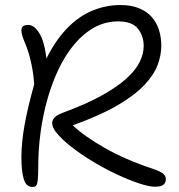

<svg xmlns="http://www.w3.org/2000/svg" viewBox="-20 -730 710 763"><path d="M109 13Q84 13 74.5 -18Q65 -49 65 -106Q65 -162 77.5 -232.5Q90 -303 116 -395Q114 -423 110 -448Q106 -473 98.5 -502.5Q91 -532 75 -570Q62 -602 66 -616.5Q70 -631 92 -631Q118 -631 139.5 -592.5Q161 -554 168 -462L144 -453Q183 -545 232 -601.5Q281 -658 338.5 -684Q396 -710 459 -710Q501 -710 532 -697.5Q563 -685 582.5 -663Q602 -641 611.5 -611.5Q621 -582 621 -548Q621 -511 606.5 -472Q592 -433 554 -392.5Q516 -352 447 -311.5Q378 -271 269 -232Q314 -189 396.5 -142Q479 -95 585 -60Q618 -49 628.5 -39.5Q639 -30 639 -19Q639 -3 629 4.5Q619 12 595 12Q573 12 533.5 -1Q494 -14 446.5 -36Q399 -58 351.5 -86.5Q304 -115 264 -146Q224 -177 200 -208Q189 -224 187.5 -237.5Q186 -251 196 -262Q206 -273 227 -281Q320 -315 382.5 -349.5Q445 -384 482 -417.5Q519 -451 535 -483.5Q551 -516 551 -547Q551 -587 528 -616Q505 -645 450 -645Q399 -645 356 -621.5Q313 -598 277.5 -556.5Q242 -515 215 -459.5Q188 -404 169.5 -339.5Q151 -275 141.5 -206Q132 -137 132 -68Q132 -32 130 -14.5Q128 3 123.5 8Q119 13 109 13Z"/></svg>

Font: Shantell Sans Light
Style: Regular
Weight: 300
Designer: Stephen Nixon, Anya Danilova, Shantell Martin
Foundry: Arrow Type
Version: Version 1.011;[c5ecc13dd]